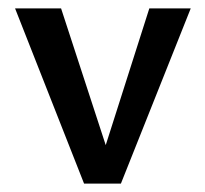

<svg xmlns="http://www.w3.org/2000/svg" viewBox="-20 -439 491 459"><path d="M181 0 16 -419H126L254 -27H212L337 -419H436L269 0Z"/></svg>

Font: Ysabeau Office SemiBold
Style: Regular
Weight: 600
Designer: Christian Thalmann (Catharsis Fonts)
Version: Version 2.001;gftools[0.9.30]; featfreeze: tnum,lnum,ss02